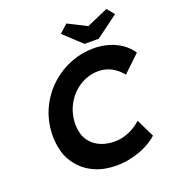

<svg xmlns="http://www.w3.org/2000/svg" viewBox="-160 -1036 1069 1172"><g transform="rotate(-20 374.0 -450.0)"><path d="M397 10Q320 10 259 -16.5Q198 -43 157.5 -91.5Q117 -140 104 -193Q91 -246 91 -291Q91 -320 95 -352Q106 -429 142.5 -494.5Q179 -560 235 -608.5Q291 -657 361 -684Q431 -711 508 -711Q558 -711 604.5 -697.5Q651 -684 687.5 -658Q724 -632 748 -596L639 -492Q620 -516 596.5 -533.5Q573 -551 545.5 -560.5Q518 -570 486 -570Q443 -570 403.5 -554Q364 -538 332 -509.5Q300 -481 277.5 -440.5Q255 -400 248 -351Q245 -330 245 -311Q245 -284 253 -252Q261 -220 286 -191.5Q311 -163 349.5 -147.5Q388 -132 437 -132Q469 -132 500 -141Q531 -150 559 -166Q587 -182 610 -203L667 -86Q638 -59 594.5 -37Q551 -15 499.5 -2.5Q448 10 397 10ZM466 -755 351 -862 404 -910 525 -849 664 -910 703 -862 558 -755Z"/></g></svg>

Font: Lexend SemBd
Style: Italic
Weight: 600
Italic angle: -8.13011°
Designer: Bonnie Shaver-Troup, Thomas Jockin
Foundry: Lexend
Version: Version 1.007